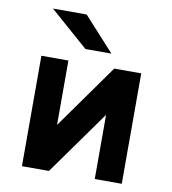

<svg xmlns="http://www.w3.org/2000/svg" viewBox="-82 -803 782 875"><g transform="rotate(10 309.0 -366.0)"><path d="M78 0V-511H203V-213L415 -511H540V0H415V-297L203 0ZM270.5 -576 92.5 -732H248.5L390.5 -576Z"/></g></svg>

Font: Undotted
Style: Bold
Weight: 700
Designer: Delve Withrington, Dave Bailey, Thomas Jockin
Foundry: Delve Fonts LLC
Version: Version 4.000